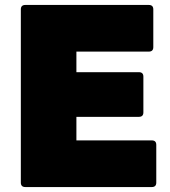

<svg xmlns="http://www.w3.org/2000/svg" viewBox="-20 -754 686 774"><path d="M82 0Q64 0 64 -18V-716Q64 -734 82 -734H580Q598 -734 598 -716V-564Q598 -546 580 -546H288V-463H540Q558 -463 558 -445V-301Q558 -283 540 -283H288V-188H592Q610 -188 610 -170V-18Q610 0 592 0Z"/></svg>

Font: LINE Seed Sans App Heavy
Style: Regular
Weight: 900
Designer: LINE VX Design & Dalton Maag Ltd & Sandoll Inc
Foundry: Dalton Maag Ltd
Version: Version 1.003